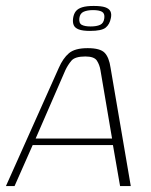

<svg xmlns="http://www.w3.org/2000/svg" viewBox="-31 -626 509 646"><path d="M-11 0 167 -398Q181 -430 201 -447Q221 -464 264 -464Q306 -464 321 -448.5Q336 -433 341 -398L409 0H373L349 -138H79L18 0ZM89 -160H346L307 -390Q304 -408 295 -422Q286 -436 256 -436Q221 -436 209 -421.5Q197 -407 189 -390ZM272 -522Q247 -522 234 -527Q221 -532 217 -541.5Q213 -551 215 -565Q217 -579 224 -588Q231 -597 245.5 -601.5Q260 -606 284 -606Q310 -606 323 -601.5Q336 -597 340.5 -588Q345 -579 342 -565Q338 -544 324.5 -533Q311 -522 272 -522ZM274 -537Q294 -537 306 -542.5Q318 -548 320 -565Q322 -581 312 -586.5Q302 -592 282 -592Q263 -592 250.5 -586.5Q238 -581 236 -565Q234 -548 244 -542.5Q254 -537 274 -537Z"/></svg>

Font: Genos Thin ExtraLight
Style: Italic
Weight: 250
Italic angle: -8°
Version: Version 1.010